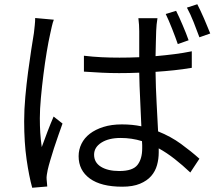

<svg xmlns="http://www.w3.org/2000/svg" viewBox="-20 -843 1040 906"><path d="M819 -635Q808 -667 792 -707.5Q776 -748 762 -777L811 -792Q818 -778 826 -760.5Q834 -743 842 -724Q850 -705 857.5 -686.5Q865 -668 870 -653ZM234 -750Q229 -738 224.5 -718Q220 -698 217 -684Q209 -649 200.5 -598Q192 -547 185 -491.5Q178 -436 173 -381.5Q168 -327 168 -285Q168 -248 170 -216.5Q172 -185 177 -149Q189 -183 204.5 -223Q220 -263 233 -293L275 -260Q266 -234 255 -203.5Q244 -173 234.5 -143Q225 -113 217 -86Q209 -59 205 -41Q203 -31 201 -18.5Q199 -6 200 3Q201 10 201.5 19.5Q202 29 203 37L132 43Q117 -11 105.5 -90.5Q94 -170 94 -271Q94 -326 99.5 -386.5Q105 -447 112.5 -503.5Q120 -560 127.5 -608.5Q135 -657 140 -687Q142 -705 144 -723.5Q146 -742 146 -758ZM651 -143Q651 -150 651 -158.5Q651 -167 650 -177Q602 -192 549 -192Q493 -192 458.5 -170Q424 -148 424 -113Q424 -76 456.5 -56Q489 -36 543 -36Q606 -36 628.5 -64.5Q651 -93 651 -143ZM885 -523Q844 -516 801.5 -511.5Q759 -507 714 -504Q715 -429 719 -357.5Q723 -286 726 -223Q786 -199 834 -164Q882 -129 921 -94L878 -29Q841 -64 804 -93Q767 -122 729 -143V-124Q729 -93 721 -64Q713 -35 693.5 -12.5Q674 10 640.5 24Q607 38 557 38Q457 38 404 -0.5Q351 -39 351 -106Q351 -137 364.5 -164.5Q378 -192 404 -212Q430 -232 468 -244Q506 -256 555 -256Q605 -256 647 -247Q645 -304 641.5 -371Q638 -438 637 -500Q613 -499 589.5 -498.5Q566 -498 542 -498Q500 -498 460 -500Q420 -502 376 -505V-580Q418 -575 459 -573Q500 -571 544 -571Q567 -571 590.5 -571.5Q614 -572 637 -573V-696Q637 -709 636 -726Q635 -743 633 -757H723Q718 -727 717 -697Q716 -677 715.5 -645Q715 -613 714 -578Q760 -582 803 -587.5Q846 -593 885 -601ZM911 -823Q918 -809 926.5 -791.5Q935 -774 943 -755Q951 -736 958.5 -718Q966 -700 972 -685L921 -667Q909 -700 893.5 -739Q878 -778 862 -807Z"/></svg>

Font: SpoqaHanSans-Regular
Style: Regular
Weight: 400
Designer: [Spoqa Han Sans] Dong-huui Kim \uAE40 \uB3D9 \uD718  Younghwa Kang \uAC15 \uC601 \uD654  [Noto Sans] Ryoko NISHIZUKA \u8
Foundry: Spoqa (http://www.spoqa-han-sans.com)
Version: Version 2.000